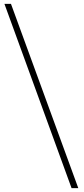

<svg xmlns="http://www.w3.org/2000/svg" viewBox="-20 -802 436 998"><path d="M352 176H387L37 -782H3Z"/></svg>

Font: Harano Aji Gothic KR ExtraLight
Style: Regular
Weight: 250
Foundry: Masamichi Hosoda
Version: HaranoAjiGothicKR-ExtraLight version 20220220;ttx 4.29.1